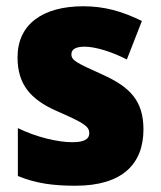

<svg xmlns="http://www.w3.org/2000/svg" viewBox="-20 -583 513 613"><path d="M438 -170C438 -263 393 -306 307 -345C223 -383 208 -390 208 -410C208 -426 223 -434 250 -434C285 -434 339 -417 385 -393L433 -516C370 -547 313 -563 246 -563C117 -563 36 -506 36 -400C36 -314 77 -266 160 -229C247 -191 265 -180 265 -158C265 -138 248 -129 210 -129C165 -129 96 -145 37 -174V-21C96 3 151 10 221 10C371 10 438 -60 438 -170Z"/></svg>

Font: Noto Sans Armenian SemiCondensed Black
Style: Regular
Weight: 900
Width: 4
Designer: Monotype Design Team
Foundry: Monotype Imaging Inc.
Version: Version 2.008